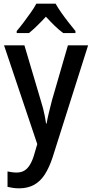

<svg xmlns="http://www.w3.org/2000/svg" viewBox="-20 -786 501 1046"><path d="M2 -539H113L202 -239Q209 -217 214.5 -196Q220 -175 224 -154Q228 -133 231 -113H234Q238 -138 246 -171Q254 -204 263 -239L350 -539H460L266 73Q248 127 224 164.5Q200 202 165.5 221Q131 240 84 240Q65 240 49.5 237.5Q34 235 21 232V148Q31 150 44 152Q57 154 70 154Q96 154 113.5 143Q131 132 144 110Q157 88 166 57L183 -1ZM283 -766Q295 -744 314 -717Q333 -690 353.5 -664Q374 -638 391 -617V-606H324Q301 -623 277.5 -646Q254 -669 230 -695Q206 -669 182.5 -646Q159 -623 138 -606H71V-617Q89 -638 109 -664.5Q129 -691 148 -718Q167 -745 178 -766Z"/></svg>

Font: Noto Sans Display SemiCondensed Medium
Style: Regular
Weight: 500
Width: 4
Designer: Monotype Design Team
Foundry: Monotype Imaging Inc.
Version: Version 2.003